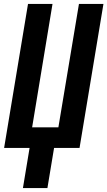

<svg xmlns="http://www.w3.org/2000/svg" viewBox="-20 -755 548 980"><path d="M97 205 131 0H1L123 -735H248L144 -105H278L383 -735H508L386 0H256L222 205Z"/></svg>

Font: Iosevka Curly XBdObl
Style: Regular
Weight: 800
Italic angle: -9°
Monospace: yes
Designer: Belleve Invis
Foundry: Belleve Invis
Version: Version 11.1.0; ttfautohint (v1.8.3)